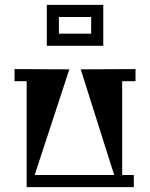

<svg xmlns="http://www.w3.org/2000/svg" viewBox="-20 -772 619 792"><path d="M173 -752H406V-583H173ZM356 -633V-702H223V-633ZM539 -437H484V-50H532V0H90V-437H40V-487L266 -486L123 -50H451L313 -486L539 -487Z"/></svg>

Font: Chokokutai
Style: Regular
Weight: 400
Designer: 108号,108go
Foundry: Font Zone 108
Version: Version 1.000; ttfautohint (v1.8.3)